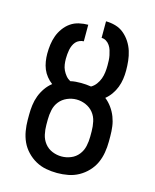

<svg xmlns="http://www.w3.org/2000/svg" viewBox="-112 -812 724 896"><g transform="rotate(15 250.0 -363.5)"><path d="M250 8Q223 8 196.5 3Q170 -2 146.5 -15Q123 -28 104 -48Q85 -68 74 -92Q63 -116 58.5 -143Q54 -170 54 -196V-222Q54 -245 57 -268Q60 -291 68 -312.5Q76 -334 89.5 -353.5Q103 -373 121 -387Q106 -398 94 -413Q82 -428 75 -445Q68 -462 65 -481Q62 -500 62 -518Q62 -541 65 -563Q68 -585 75.5 -605.5Q83 -626 96.5 -644.5Q110 -663 128 -675.5Q146 -688 168 -693Q190 -698 212 -698V-618Q202 -618 191.5 -613.5Q181 -609 174 -601Q167 -593 162.5 -582.5Q158 -572 156 -561.5Q154 -551 153 -540Q152 -529 152 -518Q152 -504 154 -490Q156 -476 162 -463.5Q168 -451 177 -440Q186 -429 199 -422Q211 -425 224 -426Q237 -427 250 -427Q262 -427 274.5 -426Q287 -425 299 -423Q313 -431 323 -444.5Q333 -458 338.5 -473Q344 -488 346 -504.5Q348 -521 348 -537Q348 -549 347.5 -561.5Q347 -574 344.5 -586Q342 -598 338.5 -609.5Q335 -621 328 -631.5Q321 -642 310.5 -648.5Q300 -655 288 -655V-735Q311 -735 334 -728.5Q357 -722 375 -707Q393 -692 406 -672Q419 -652 426 -629.5Q433 -607 435.5 -583.5Q438 -560 438 -537Q438 -516 435 -495.5Q432 -475 424.5 -455.5Q417 -436 405 -419Q393 -402 377 -389Q395 -375 409 -355.5Q423 -336 431.5 -314Q440 -292 443 -269Q446 -246 446 -222V-196Q446 -170 441.5 -143Q437 -116 426 -92Q415 -68 396 -48Q377 -28 353.5 -15Q330 -2 303.5 3Q277 8 250 8ZM250 -72Q273 -72 295 -81Q317 -90 331.5 -108.5Q346 -127 351 -150Q356 -173 356 -196V-222Q356 -245 351 -268.5Q346 -292 331.5 -310Q317 -328 295 -337.5Q273 -347 250 -347Q227 -347 205 -337.5Q183 -328 168.5 -310Q154 -292 149 -268.5Q144 -245 144 -222V-196Q144 -173 149 -150Q154 -127 168.5 -108.5Q183 -90 205 -81Q227 -72 250 -72Z"/></g></svg>

Font: Iosevka Medium
Style: Regular
Weight: 500
Monospace: yes
Designer: Belleve Invis
Foundry: Belleve Invis
Version: Version 32.5.0; ttfautohint (v1.8.4)